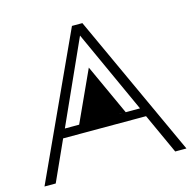

<svg xmlns="http://www.w3.org/2000/svg" viewBox="-103 -804 911 908"><g transform="rotate(-15 352.5 -350.0)"><path d="M700 0C700 0 378 -700 378 -700C378 -700 327 -700 327 -700C327 -700 5 0 5 0C5 0 60 0 60 0C60 0 149 -197 149 -197C149 -197 555 -197 555 -197C555 -197 645 0 645 0C645 0 700 0 700 0ZM352 -646C352 -646 537 -240 537 -240C537 -240 169 -240 169 -240C169 -240 352 -646 352 -646ZM353 -489C353 -489 239 -240 239 -240C239 -240 467 -240 467 -240C467 -240 353 -489 353 -489Z"/></g></svg>

Font: TamingNoise
Style: Regular
Weight: 500
Designer: Julieta Ulanovsky
Foundry: Julieta Ulanovsky
Version: ""